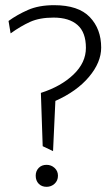

<svg xmlns="http://www.w3.org/2000/svg" viewBox="-20 -722 433 742"><path d="M371 -538Q371 -481 324 -425Q277 -369 194 -332L185 -138L145 -157L138 -363Q216 -388 264 -434Q312 -480 312 -537Q312 -597 279.5 -625.5Q247 -654 187 -654Q133 -654 96.5 -637.5Q60 -621 21 -593L13 -641Q46 -665 88 -683.5Q130 -702 189 -702Q283 -702 327 -656Q371 -610 371 -538ZM204 -43Q204 -24 191 -12Q178 0 160 0Q141 0 129.5 -12Q118 -24 118 -43Q118 -61 129.5 -73Q141 -85 160 -85Q178 -85 191 -73Q204 -61 204 -43Z"/></svg>

Font: Palanquin ExtraLight
Style: Regular
Weight: 275
Designer: Pria Ravichandran
Version: Version 1.001